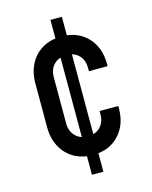

<svg xmlns="http://www.w3.org/2000/svg" viewBox="-113 -719 704 892"><g transform="rotate(-15 239.0 -272.5)"><path d="M272 100H217V-645H272ZM246 12.5Q194.5 12.5 155.5 -10Q116.5 -32.5 94.8 -73Q73 -113.5 73 -167V-378.5Q73 -432 94.8 -472.5Q116.5 -513 155.5 -535.2Q194.5 -557.5 246 -557.5Q324 -557.5 371 -508.2Q418 -459 418 -378.5V-368.5H328V-383.5Q328 -421.5 306.2 -444.5Q284.5 -467.5 246 -467.5Q208 -467.5 185.5 -444.5Q163 -421.5 163 -383.5V-162Q163 -124.5 185.5 -101Q208 -77.5 246 -77.5Q284.5 -77.5 306.2 -101Q328 -124.5 328 -162V-177H418V-167Q418 -86.5 371 -37Q324 12.5 246 12.5Z"/></g></svg>

Font: Mohave Medium
Style: Regular
Weight: 500
Designer: Gumpita Rahayu
Foundry: Tokotype
Version: Version 2.003